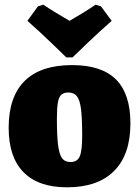

<svg xmlns="http://www.w3.org/2000/svg" viewBox="-20 -791 594 820"><path d="M17 -245Q17 -378 85.5 -445.5Q154 -513 288 -513Q414 -513 475.5 -451.5Q537 -390 537 -264Q537 -131 467.5 -61Q398 9 266 9Q144 9 80.5 -55.5Q17 -120 17 -245ZM331 -212Q331 -286 326 -325Q321 -364 308.5 -380Q296 -396 272 -396Q252 -396 241.5 -386Q231 -376 227 -352.5Q223 -329 223 -285Q223 -211 228 -171.5Q233 -132 245 -115.5Q257 -99 281 -99Q310 -99 320.5 -123Q331 -147 331 -212ZM97 -702 142 -764 165 -771Q203 -745 277 -702Q345 -741 388 -771L411 -764L457 -702Q408 -659 356.5 -610Q305 -561 290 -546H263Q248 -561 197 -610Q146 -659 97 -702Z"/></svg>

Font: Alegreya SC Black
Style: Regular
Weight: 900
Designer: Juan Pablo del Peral
Foundry: Huerta Tipografica
Version: Version 2.007; ttfautohint (v1.6)